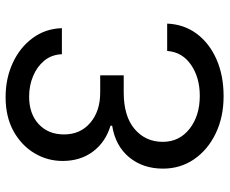

<svg xmlns="http://www.w3.org/2000/svg" viewBox="-84 -692 787 658"><g transform="rotate(-90 309.0 -363.5)"><path d="M307.6 9.8Q236.3 9.8 180.2 -17.3Q124 -44.4 91.8 -91.3Q59.6 -138.2 59.6 -197.8Q59.6 -266.6 98.4 -313.7Q137.2 -360.8 206.5 -372.1V-377.9Q150.9 -394.5 118.4 -437.5Q85.9 -480.5 85.9 -542Q85.9 -593.8 112.3 -638.2Q138.7 -682.6 187.7 -710Q236.8 -737.3 304.7 -737.3Q368.7 -737.3 421.6 -712.9Q474.6 -688.5 506.8 -645Q539.1 -601.6 541 -544.4H451.7Q450.2 -580.1 429.4 -605Q408.7 -629.9 376.2 -643.3Q343.8 -656.7 306.6 -656.7Q247.6 -656.7 212.2 -624Q176.8 -591.3 176.8 -537.1Q176.8 -481 216.8 -447Q256.8 -413.1 320.3 -413.1H379.4V-332.5H320.3Q239.3 -332.5 195.3 -295.2Q151.4 -257.8 151.4 -198.7Q151.4 -142.1 196 -106.9Q240.7 -71.8 309.1 -71.8Q371.6 -71.8 415.3 -101.8Q459 -131.8 462.9 -183.6H556.6Q554.2 -126 522 -82.5Q489.7 -39.1 434.3 -14.6Q378.9 9.8 307.6 9.8Z"/></g></svg>

Font: Inter-Regular
Style: Regular
Weight: 400
Designer: Rasmus Andersson
Foundry: rsms
Version: Version 4.000;git-a52131595